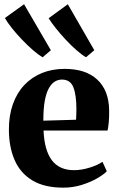

<svg xmlns="http://www.w3.org/2000/svg" viewBox="-20 -874 558 906"><path d="M279 11.5Q189 11.5 132.2 -23Q75.5 -57.5 48.8 -119.2Q22 -181 22 -263Q22 -330 41 -383Q60 -436 95 -473Q130 -510 178.2 -529.5Q226.5 -549 285 -549Q385 -549 439.2 -498.2Q493.5 -447.5 495 -354.5Q495.5 -321 493.2 -297Q491 -273 487.5 -258H185.5Q187.5 -210.5 197.5 -175.5Q207.5 -140.5 225.2 -117.2Q243 -94 269 -82.5Q295 -71 329.5 -71Q364.5 -71 403 -83Q441.5 -95 463.5 -110.5L484 -66Q469 -50 437.5 -32Q406 -14 364.8 -1.2Q323.5 11.5 279 11.5ZM184.5 -304.5 339 -309Q339.5 -322 340 -334.5Q340.5 -347 340.5 -360Q340.5 -425.5 326.2 -462Q312 -498.5 272.5 -498.5Q254 -498.5 238.2 -488.8Q222.5 -479 210.2 -457Q198 -435 191.2 -397.8Q184.5 -360.5 184.5 -304.5ZM180.5 -604Q161.5 -615 135.8 -637.2Q110 -659.5 83.8 -687Q57.5 -714.5 36 -741.5Q14.5 -768.5 3 -789L93.5 -854L220 -637L181.5 -604ZM385.5 -604Q366.5 -615 341.5 -636.8Q316.5 -658.5 291 -685.8Q265.5 -713 244 -740Q222.5 -767 209.5 -788L300 -854L425 -637L386 -604Z"/></svg>

Font: Merriweather 72pt ExtraBold
Style: Regular
Weight: 800
Version: Version 2.100